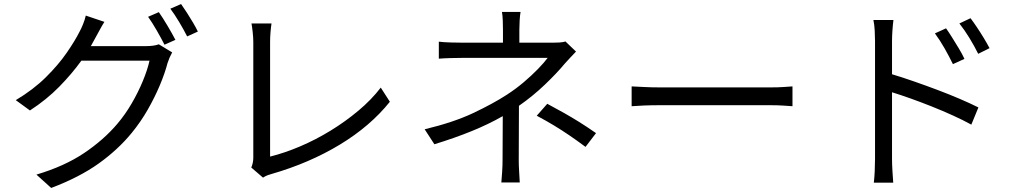

<svg xmlns="http://www.w3.org/2000/svg" viewBox="-20 -860 5040 949"><path d="M233 69 160 3Q298 -38 395 -103Q492 -168 560 -248Q599 -294 631 -349Q663 -404 686 -459.5Q709 -515 719 -560H382Q336 -496 273.5 -432Q211 -368 128 -314L58 -365Q145 -417 207 -478.5Q269 -540 310 -599.5Q351 -659 373 -703Q381 -717 390.5 -740.5Q400 -764 404 -783L496 -752Q484 -733 472 -710.5Q460 -688 452 -674L429 -632H700Q741 -632 765 -641L831 -601Q817 -576 808 -548Q795 -498 770 -438.5Q745 -379 710.5 -318.5Q676 -258 631 -203Q563 -120 468 -52Q373 16 233 69ZM793 -639Q778 -669 755 -709Q732 -749 712 -777L765 -800Q784 -773 807.5 -733.5Q831 -694 847 -663ZM905 -680Q889 -712 866 -750.5Q843 -789 822 -817L875 -840Q888 -822 904 -797Q920 -772 934.5 -747.5Q949 -723 958 -704Z M1280 18 1222 -32Q1232 -55 1232 -81Q1232 -97 1232 -138Q1232 -179 1232 -235.5Q1232 -292 1232 -354.5Q1232 -417 1232 -476.5Q1232 -536 1232 -582.5Q1232 -629 1232 -653Q1232 -673 1229 -701Q1226 -729 1223 -744H1322Q1319 -725 1317 -700Q1315 -675 1315 -653Q1315 -629 1315 -582Q1315 -535 1315 -475.5Q1315 -416 1315 -353Q1315 -290 1315 -234Q1315 -178 1315 -138.5Q1315 -99 1315 -86Q1387 -104 1463.5 -136.5Q1540 -169 1613.5 -214Q1687 -259 1751.5 -313Q1816 -367 1862 -427L1907 -357Q1810 -236 1659.5 -145Q1509 -54 1322 0Q1314 2 1303 6Q1292 10 1280 18Z M2458 42Q2460 20 2462 -11Q2464 -42 2464 -68L2465 -286Q2395 -246 2311.5 -212Q2228 -178 2127 -147L2079 -221Q2221 -255 2318.5 -301Q2416 -347 2484 -391Q2529 -420 2568.5 -453.5Q2608 -487 2639 -519Q2670 -551 2687 -574Q2675 -574 2643.5 -574Q2612 -574 2569 -574Q2526 -574 2479 -574Q2432 -574 2389 -574Q2346 -574 2314.5 -574Q2283 -574 2272 -574Q2246 -574 2209 -573Q2172 -572 2149 -570V-654Q2173 -651 2209 -650Q2245 -649 2270 -649H2466V-713Q2466 -734 2465 -759.5Q2464 -785 2461 -801H2553Q2550 -785 2548.5 -759.5Q2547 -734 2547 -713V-649H2712Q2729 -649 2745.5 -650Q2762 -651 2775 -655L2827 -605Q2814 -591 2798.5 -575Q2783 -559 2771 -545Q2734 -500 2674 -442.5Q2614 -385 2545 -337L2544 -68Q2544 -42 2546 -11.5Q2548 19 2549 42ZM2874 -134Q2831 -166 2793.5 -191.5Q2756 -217 2718 -240Q2680 -263 2633 -288L2685 -347Q2732 -322 2769 -301Q2806 -280 2843 -257Q2880 -234 2926 -202Z M3102 -335V-433Q3125 -432 3162 -430Q3199 -428 3241 -428Q3260 -428 3302 -428Q3344 -428 3399.5 -428Q3455 -428 3515 -428Q3575 -428 3630.5 -428Q3686 -428 3728.5 -428Q3771 -428 3789 -428Q3827 -428 3854 -430Q3881 -432 3897 -433V-335Q3882 -336 3853 -338Q3824 -340 3790 -340Q3771 -340 3729 -340Q3687 -340 3631.5 -340Q3576 -340 3515.5 -340Q3455 -340 3399.5 -340Q3344 -340 3302 -340Q3260 -340 3241 -340Q3200 -340 3162.5 -338.5Q3125 -337 3102 -335Z M4299 43Q4302 19 4303.5 -14Q4305 -47 4305 -75Q4305 -89 4305 -131Q4305 -173 4305 -231.5Q4305 -290 4305 -355.5Q4305 -421 4305 -482Q4305 -543 4305 -589.5Q4305 -636 4305 -657Q4305 -678 4303.5 -708Q4302 -738 4297 -761H4396Q4393 -738 4391 -709Q4389 -680 4389 -657V-493Q4439 -478 4496.5 -458Q4554 -438 4612.5 -416Q4671 -394 4723.5 -371.5Q4776 -349 4816 -329L4781 -244Q4741 -266 4690.5 -289Q4640 -312 4586 -333.5Q4532 -355 4481.5 -373Q4431 -391 4389 -404V-75Q4389 -51 4391 -16Q4393 19 4395 43ZM4690 -543Q4671 -582 4648.5 -621.5Q4626 -661 4601 -695L4656 -720Q4669 -702 4685.5 -675.5Q4702 -649 4719 -621Q4736 -593 4747 -569ZM4815 -594Q4795 -634 4771.5 -672.5Q4748 -711 4722 -744L4777 -770Q4790 -753 4807.5 -727Q4825 -701 4842 -673Q4859 -645 4871 -622Z"/></svg>

Font: Chocolate Classical Sans
Style: Regular
Weight: 400
Designer: 田海東、宇文滿月
Foundry: Moonlit Owen
Version: Version 1.001